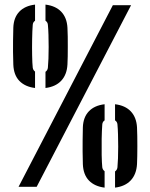

<svg xmlns="http://www.w3.org/2000/svg" viewBox="-20 -823 663 846"><path d="M61.8 0 477.2 -800H557.5L141.6 0ZM486.9 3.7V-67.6Q496.2 -73.9 497.5 -85.8Q499 -101.1 499.9 -125.2Q500.8 -149.3 500.8 -176.8Q500.8 -204.2 500 -230.1Q499.3 -256 497.5 -274.6Q496.7 -286.4 486.9 -292.7V-363.7Q531.6 -358.4 556.4 -332.2Q581.2 -305.9 583.7 -262Q584.7 -244.6 584.9 -222.8Q585.2 -200.9 585.2 -178.1Q585.2 -155.3 584.8 -134.9Q584.5 -114.5 583.7 -99.8Q581.2 -55.2 556.4 -28.5Q531.6 -1.8 486.9 3.7ZM440.9 3.7Q397.2 -1.6 372.1 -27.3Q347 -53.1 345.1 -99.4Q344.1 -131.2 344 -155.6Q343.8 -180.1 344.1 -204.8Q344.3 -229.6 345.1 -262Q346.7 -306.3 371.4 -332.4Q396.1 -358.4 440.9 -363.7V-292.5Q431.7 -286.6 430.7 -274.8Q428.7 -248.5 428 -211.4Q427.4 -174.4 428 -139.8Q428.7 -105.2 430.7 -85.5Q432.3 -74.9 440.9 -68.6ZM180.4 -435.3V-506.6Q189.7 -512.9 191 -524.8Q192.6 -540.1 193.5 -564.2Q194.4 -588.3 194.4 -615.8Q194.4 -643.2 193.6 -669.1Q192.8 -695 191 -713.6Q190.2 -725.4 180.4 -731.7V-802.7Q225.1 -797.4 250 -771.2Q274.8 -744.9 277.2 -701Q278.2 -683.6 278.5 -661.8Q278.7 -639.9 278.7 -617.1Q278.7 -594.3 278.4 -573.9Q278 -553.5 277.2 -538.8Q274.8 -494.2 250 -467.5Q225.1 -440.8 180.4 -435.3ZM134.4 -435.3Q90.8 -440.6 65.6 -466.3Q40.5 -492.1 38.7 -538.4Q37.7 -570.2 37.4 -594.6Q37.2 -619.1 37.5 -643.8Q37.9 -668.6 38.7 -701Q40.2 -745.3 64.9 -771.4Q89.6 -797.4 134.4 -802.7V-731.5Q125.3 -725.6 124.3 -713.8Q122.2 -687.5 121.6 -650.6Q120.9 -613.7 121.6 -579Q122.2 -544.2 124.3 -524.5Q125.9 -513.9 134.4 -507.6Z"/></svg>

Font: Big Shoulders Stencil Text Thin
Style: Regular
Weight: 100
Designer: Patric King
Foundry: XO Type Co
Version: Version 2.001